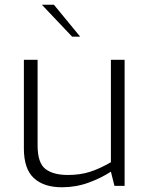

<svg xmlns="http://www.w3.org/2000/svg" viewBox="-20 -786 626 812"><path d="M242 6Q165 6 123 -33Q81 -72 81 -158V-533H139V-171Q139 -97 172 -71.5Q205 -46 267 -46Q319 -46 361 -59.5Q403 -73 449 -100V-533H507V0H464L449 -60Q408 -33 354.5 -13.5Q301 6 242 6ZM285 -631 157 -766H208L319 -631Z"/></svg>

Font: Exo Thin Light
Style: Regular
Weight: 300
Version: Version 2.000